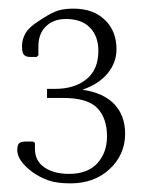

<svg xmlns="http://www.w3.org/2000/svg" viewBox="-20 -920 330 445"><path d="M143 -495Q112 -495 92 -502Q72 -509 54 -522Q20 -548 20 -572Q20 -585 25 -588.5Q30 -592 41 -592H56L61 -589V-575Q61 -547 83 -532Q105 -517 140 -517Q183 -517 205.5 -541.5Q228 -566 228 -604Q228 -646 205.5 -669.5Q183 -693 126 -693H89V-714H107Q153 -714 180.5 -736.5Q208 -759 208 -802Q208 -836 188.5 -856Q169 -876 133 -876Q104 -876 86.5 -859Q69 -842 69 -813V-792L65 -788H50Q41 -788 36 -792.5Q31 -797 31 -813Q31 -829 39.5 -843.5Q48 -858 71 -872Q90 -885 106.5 -892.5Q123 -900 150 -900Q196 -900 223 -874Q250 -848 250 -806Q250 -775 229.5 -750Q209 -725 171 -712Q220 -705 245 -678.5Q270 -652 270 -610Q270 -562 234.5 -528.5Q199 -495 143 -495Z"/></svg>

Font: Spectral ExtraLight
Style: Regular
Weight: 275
Designer: Jean-Baptiste Levee
Foundry: Production Type
Version: Version 2.001